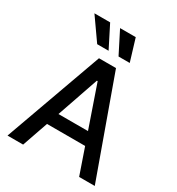

<svg xmlns="http://www.w3.org/2000/svg" viewBox="-221 -1102 1143 1239"><g transform="rotate(30 350.0 -482.0)"><path d="M141.3 0 208.1 -192.5H492.2L558.6 0H675.1L413.4 -727.3H286.6L24.9 0ZM116.1 -963.8 231.2 -800.1H316.1L233.3 -963.8ZM240.1 -284.8 347.3 -595.2H353L460.2 -284.8ZM307.2 -963.8 390.3 -800.1H473.7L424 -963.8Z"/></g></svg>

Font: Magic Ui Pro Medium
Style: Regular
Weight: 500
Designer: Stefan Endress, Andreas Faust
Version: Version 1.000;FEAKit 1.0